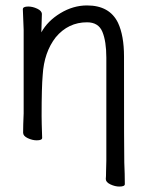

<svg xmlns="http://www.w3.org/2000/svg" viewBox="-20 -505 540 706"><path d="M419 181Q403 181 386 173Q369 165 369 153Q370 145 370 125.5Q370 106 371 86V-293Q371 -353 356.5 -388Q342 -423 300 -423Q231 -423 185 -368Q142 -313 137 -229Q133 -184 133 -79Q133 -56 135 2Q135 11 115 11Q99 11 82 3Q65 -5 65 -17Q65 -44 67 -88V-395Q64 -458 64 -471Q64 -481 84 -481Q100 -481 117 -473Q134 -465 134 -453L132 -386Q155 -428 202 -456.5Q249 -485 300 -485Q383 -485 414 -421Q436 -374 436 -297Q436 71 437 92Q439 137 439 172Q439 181 419 181Z"/></svg>

Font: Moon Stars Kai HW
Style: Regular
Weight: 400
Designer: GuiWonder
Version: Version 1.101